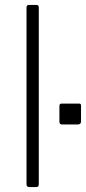

<svg xmlns="http://www.w3.org/2000/svg" viewBox="-20 -762 350 782"><path d="M138 -13Q138 -6 135.5 -3Q133 0 125 0H100Q88 0 88 -11V-731Q88 -742 98 -742H128Q138 -742 138 -731ZM310 -267Q310 -255 296 -255H233Q222 -255 222 -266V-330Q222 -340 230 -340H303Q310 -340 310 -332Z"/></svg>

Font: Libre Franklin Thin ExtraLight
Style: Regular
Weight: 250
Version: Version 3.000